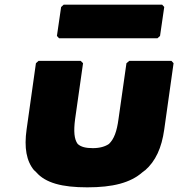

<svg xmlns="http://www.w3.org/2000/svg" viewBox="-20 -781 764 823"><path d="M354 22C463 22 539 3 591 -43L600 -50H601C647 -90 673 -147 684 -226L724 -510L715 -520H534L522 -510L488 -271C481 -218 469 -185 447 -164C431 -153 408 -146 378 -146C348 -146 327 -151 313 -164C298 -184 295 -218 302 -271L336 -510L326 -520H145L134 -510L94 -226C83 -148 93 -90 127 -50H128L135 -43C175 3 245 22 354 22ZM242 -751 224 -627 233 -617H655L666 -627L684 -751L675 -761H253Z"/></svg>

Font: Hussar Woodtype
Style: UltraObl
Weight: 900
Foundry: Cannot Into Space Fonts
Version: Version 1.07